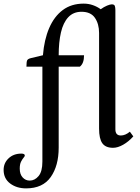

<svg xmlns="http://www.w3.org/2000/svg" viewBox="-125 -802 771 1060"><path d="M19 238Q-33 238 -69 211Q-105 184 -105 136Q-105 98 -77.5 72Q-50 46 -7 46Q12 46 12 57Q12 61 5 69Q-2 77 -9 91Q-16 105 -16 129Q-16 160 0 177.5Q16 195 39 195Q67 195 88 170Q109 145 109 90V-434H21Q21 -461 25 -469Q29 -477 45 -481L112 -497Q119 -583 146.5 -647Q174 -711 221.5 -746.5Q269 -782 337 -782Q364 -782 388 -773.5Q412 -765 431 -751Q449 -764 466 -771Q483 -778 492 -778Q506 -778 509 -769Q512 -760 512 -746V-88Q512 -54 542 -54Q567 -54 592 -75L611 -49Q585 -20 555 -3Q525 14 499 14Q458 14 440 -11Q422 -36 422 -92V-620Q422 -670 399 -703.5Q376 -737 325 -737Q280 -737 252 -707Q224 -677 211.5 -623Q199 -569 199 -497H339Q339 -452 316 -434H199V13Q199 113 155 175.5Q111 238 19 238Z"/></svg>

Font: Gabriela
Style: Regular
Weight: 400
Designer: Eduardo Rodriguez Tunni
Foundry: Eduardo Rodriguez Tunni
Version: Version 2.001;gftools[0.9.26]